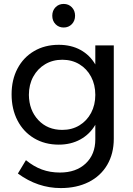

<svg xmlns="http://www.w3.org/2000/svg" viewBox="-20 -760 678 977"><path d="M559 -529V-54Q559 22 525.5 79Q492 136 431 166.5Q370 197 289 197Q172 197 71 123L112 55Q151 87 193 102.5Q235 118 285 118Q367 118 416 72Q465 26 465 -51V-125Q437 -77 389 -50.5Q341 -24 279 -24Q208 -24 153.5 -56.5Q99 -89 69 -147Q39 -205 39 -280Q39 -354 69 -411Q99 -468 153.5 -500Q208 -532 279 -532Q342 -532 389.5 -506Q437 -480 465 -432V-529ZM465 -277Q465 -329 443.5 -369.5Q422 -410 384 -433Q346 -456 297 -456Q248 -456 209.5 -433Q171 -410 149 -369.5Q127 -329 127 -277Q128 -199 175 -149Q222 -99 297 -99Q346 -99 384 -122Q422 -145 443.5 -185.5Q465 -226 465 -277ZM362 -680Q362 -654 345.5 -637Q329 -620 304 -620Q279 -620 262.5 -637Q246 -654 246 -680Q246 -706 262.5 -723Q279 -740 304 -740Q329 -740 345.5 -723Q362 -706 362 -680Z"/></svg>

Font: Gontserrat
Style: Regular
Weight: 400
Designer: Julieta Ulanovsky
Foundry: Julieta Ulanovsky
Version: Version 6.001